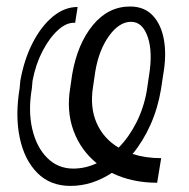

<svg xmlns="http://www.w3.org/2000/svg" viewBox="-20 -573 592 602"><path d="M485.4 -77.1 472.7 0Q393.5 0 330.6 -30.9Q301.1 -11.4 268.5 -0.7Q235.8 9.9 200.6 9.9Q137.4 9.9 96.9 -30.9Q56.5 -71.7 41.9 -141Q27.3 -210.2 41.5 -295.8L43.7 -319.6Q55.4 -385.7 82 -437.9Q108.7 -490.1 145.2 -520.6Q181.8 -551.1 223.4 -551.1L215.6 -501.4Q189.6 -503.6 162.5 -479.2Q135.3 -454.9 113.5 -413Q91.6 -371.1 82 -319.6L79.9 -295.8Q67.8 -224.8 81.3 -167.8Q94.8 -110.8 128.4 -77.6Q161.9 -44.4 209.9 -44.4Q247.2 -44.4 283.4 -61.1Q233.3 -101.6 210.6 -163Q187.9 -224.4 200.3 -298.3L206.3 -339.8Q223 -435.7 271.1 -494.1Q319.2 -552.6 387.8 -552.6Q432.2 -552.6 458.8 -524.5Q485.4 -496.4 494 -448.2Q502.5 -399.9 491.8 -339.5L484.7 -292.6Q474.8 -233.3 451.7 -181.6Q428.6 -130 395.6 -90.2Q436.4 -77.1 485.4 -77.1ZM351.9 -110.1Q383.9 -142.4 407.1 -187.9Q430.4 -233.3 440 -286.9L447.1 -335.2Q459.5 -409.8 443.2 -457.2Q426.8 -504.6 391 -504.6Q353.7 -504.6 321.9 -460.4Q290.1 -416.2 278.8 -349.1L271.7 -300.8Q261.4 -236.5 283 -187.3Q304.7 -138.1 351.9 -110.1Z"/></svg>

Font: Inter Extra Light  BETA
Style: Italic
Weight: 200
Italic angle: 9.39999°
Designer: Rasmus Andersson
Foundry: rsms
Version: Version 3.011;git-f93a4a705